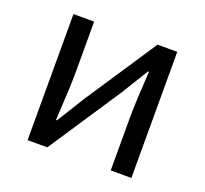

<svg xmlns="http://www.w3.org/2000/svg" viewBox="-99 -660 830 777"><g transform="rotate(20 315.5 -271.5)"><path d="M92 0H177L383 -311C403 -344 434 -394 455 -428H459C455 -357 450 -284 450 -227V0H539V-543H454L248 -232C228 -199 197 -149 176 -116H172C175 -186 181 -259 181 -316V-543H92Z"/></g></svg>

Font: Source Han Sans CN Regular
Style: Regular
Weight: 400
Designer: Ryoko NISHIZUKA (kana & ideographs); Paul D. Hunt (Latin, Greek & Cyrillic); Wenlong ZHANG (bopomofo); Sandoll Communica
Foundry: Adobe Systems Incorporated
Version: Version 1.004;PS 1.004;hotconv 1.0.82;makeotf.lib2.5.63406